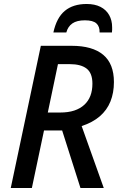

<svg xmlns="http://www.w3.org/2000/svg" viewBox="-20 -944 599 964"><path d="M34 0 185 -714H340Q444 -714 498 -669Q552 -624 552 -532Q552 -478 534.5 -434.5Q517 -391 481 -360Q445 -329 390 -311L501 0H384L292 -289H201L140 0ZM281 -379Q323 -379 353 -389Q383 -399 403.5 -418Q424 -437 434 -463.5Q444 -490 444 -524Q444 -577 415 -599.5Q386 -622 330 -622H271L220 -379ZM248 -781Q264 -855 305.5 -889.5Q347 -924 415 -924Q456 -924 484.5 -909.5Q513 -895 528 -868.5Q543 -842 543 -807Q543 -800 543 -794Q543 -788 542 -781H480Q481 -811 464 -826.5Q447 -842 406 -842Q366 -842 343.5 -826.5Q321 -811 313 -781Z"/></svg>

Font: Noto Sans Display Medium
Style: Italic
Weight: 500
Italic angle: -12°
Designer: Monotype Design Team
Foundry: Monotype Imaging Inc.
Version: Version 2.003